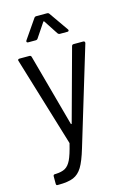

<svg xmlns="http://www.w3.org/2000/svg" viewBox="-134 -765 682 1027"><g transform="rotate(-15 207.0 -251.0)"><path d="M44 190V150Q44 140 54 140H56Q91 139 110.5 128Q130 117 143.5 89Q157 61 171 3Q172 2 171.5 -0.5Q171 -3 171 -3L22 -495L21 -498Q21 -506 31 -506H85Q94 -506 96 -497L205 -98Q206 -96 207.5 -96Q209 -96 210 -98L319 -497Q321 -506 330 -506H383Q388 -506 390.5 -503Q393 -500 392 -495L229 44Q209 111 189.5 143Q170 175 140.5 187.5Q111 200 57 200H51Q44 200 44 190ZM91 -590 164 -696Q168 -702 176 -702H235Q243 -702 247 -696L321 -590Q323 -588 323 -584Q323 -582 321 -580Q319 -578 315 -578H273Q266 -578 261 -585L210 -663Q209 -665 207 -665Q205 -665 204 -663L151 -584Q147 -578 139 -578H98Q92 -578 90 -581.5Q88 -585 91 -590Z"/></g></svg>

Font: Barlow Semi Condensed
Style: Regular
Weight: 400
Width: 4
Designer: Jeremy Tribby
Foundry: Tribby Type
Version: Version 1.408;December 10, 2018;FontCreator 11.5.0.2430 64-b